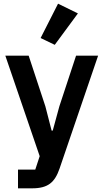

<svg xmlns="http://www.w3.org/2000/svg" viewBox="-20 -825 564 1045"><path d="M404 -752 296 -805 201 -618 278 -581ZM303 -246 267 -114H261L227 -246L136 -522H9L196 25L172 98H78V200H155C241 200 278 168 304 93L514 -522H394Z"/></svg>

Font: IBM Plex Thai SemiBold
Style: Regular
Weight: 600
Designer: Mike Abbink, Paul van der Laan, Pieter van Rosmalen, Ben Mitchell, Mark Frömberg
Foundry: Bold Monday
Version: Version 1.0